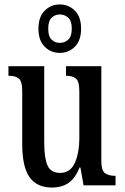

<svg xmlns="http://www.w3.org/2000/svg" viewBox="-20 -834 561 864"><path d="M215 10Q146 10 113 -36.5Q80 -83 80 -186V-425Q80 -468 64.5 -480.5Q49 -493 22 -493H18V-536H179V-193Q179 -124 193.5 -90Q208 -56 251 -56Q296 -56 316.5 -100.5Q337 -145 337 -217V-421Q337 -469 321 -481Q305 -493 280 -493H277V-536H436V-110Q436 -66 453 -54.5Q470 -43 495 -43H500V0H356L342 -80H338Q317 -29 286.5 -9.5Q256 10 215 10ZM249 -596Q209 -596 181 -624Q153 -652 153 -705Q153 -758 181 -786Q209 -814 249 -814Q289 -814 317 -786Q345 -758 345 -705Q345 -652 317 -624Q289 -596 249 -596ZM249 -641Q271 -641 287 -655.5Q303 -670 303 -705Q303 -740 287 -754.5Q271 -769 249 -769Q228 -769 212.5 -754.5Q197 -740 197 -705Q197 -670 212.5 -655.5Q228 -641 249 -641Z"/></svg>

Font: Noto Serif ExtraCondensed Medium
Style: Regular
Weight: 500
Width: 2
Designer: Monotype Design Team
Foundry: Monotype Imaging Inc.
Version: Version 2.015